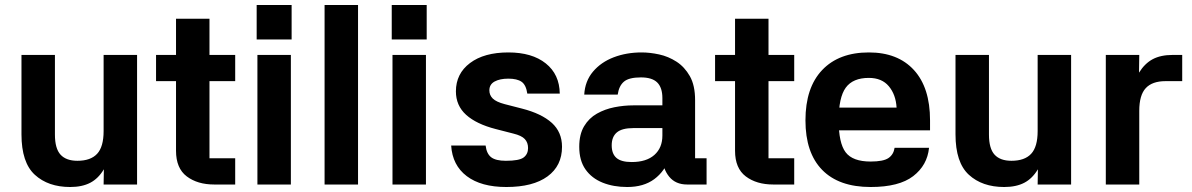

<svg xmlns="http://www.w3.org/2000/svg" viewBox="-20 -739 4775 769"><path d="M395 -519H529V0H395L396 -61Q374 -24 341.5 -7Q309 10 261 10Q173 10 119.5 -39Q66 -88 66 -201V-519H200V-200Q200 -144 222.5 -119.5Q245 -95 290 -95Q343 -95 369 -123Q395 -151 395 -214Z M922 -414H819V-105H922V0H838Q771 0 728 -32.5Q685 -65 685 -135V-414H605V-519H685V-664H819V-519H922Z M1145 -519V0H1011V-519ZM1008 -719H1148V-581H1008Z M1414 0H1280V-719H1414Z M1686 -519V0H1552V-519ZM1549 -719H1689V-581H1549Z M2092 -364Q2087 -399 2069 -411.5Q2051 -424 2016 -424Q1982 -424 1961 -412.5Q1940 -401 1940 -377Q1940 -358 1953.5 -344.5Q1967 -331 2001 -322L2071 -304Q2149 -284 2190 -247Q2231 -210 2231 -151Q2231 -75 2173 -32.5Q2115 10 2008 10Q1907 10 1849.5 -33.5Q1792 -77 1787 -156H1925Q1929 -123 1947.5 -109Q1966 -95 2006 -95Q2060 -95 2077.5 -108.5Q2095 -122 2095 -146Q2095 -168 2082 -182Q2069 -196 2036 -204L1966 -222Q1888 -242 1847 -279Q1806 -316 1806 -373Q1806 -444 1862.5 -486.5Q1919 -529 2016 -529Q2111 -529 2166 -485Q2221 -441 2222 -364Z M2810 0H2732Q2686 0 2660.5 -31Q2635 -62 2633 -108H2662Q2643 -53 2600.5 -21.5Q2558 10 2492 10Q2437 10 2393.5 -7.5Q2350 -25 2325 -60.5Q2300 -96 2300 -151Q2300 -201 2319.5 -233.5Q2339 -266 2371 -284Q2403 -302 2441 -309.5Q2479 -317 2516 -317H2633V-346Q2633 -388 2612.5 -408.5Q2592 -429 2547 -429Q2499 -429 2479 -412Q2459 -395 2454 -360H2320Q2323 -414 2355 -452Q2387 -490 2438 -509.5Q2489 -529 2550 -529Q2583 -529 2620 -521Q2657 -513 2689.5 -492Q2722 -471 2743 -434Q2764 -397 2764 -338V-105H2810ZM2430 -157Q2430 -123 2449 -106.5Q2468 -90 2510 -90Q2569 -90 2601 -118.5Q2633 -147 2633 -196V-226H2517Q2471 -226 2450.5 -208.5Q2430 -191 2430 -157Z M3161 -414H3058V-105H3161V0H3077Q3010 0 2967 -32.5Q2924 -65 2924 -135V-414H2844V-519H2924V-664H3058V-519H3161Z M3283 -308H3571Q3568 -360 3540 -393.5Q3512 -427 3460 -427Q3396 -427 3367.5 -388Q3339 -349 3339 -257Q3339 -166 3367 -129Q3395 -92 3467 -92Q3518 -92 3538.5 -106Q3559 -120 3563 -147H3701Q3694 -77 3637.5 -33.5Q3581 10 3467 10Q3340 10 3273 -58.5Q3206 -127 3206 -257Q3206 -388 3273 -458.5Q3340 -529 3460 -529Q3576 -529 3640.5 -458.5Q3705 -388 3705 -257V-217H3282Z M4136 -519H4270V0H4136L4137 -61Q4115 -24 4082.5 -7Q4050 10 4002 10Q3914 10 3860.5 -39Q3807 -88 3807 -201V-519H3941V-200Q3941 -144 3963.5 -119.5Q3986 -95 4031 -95Q4084 -95 4110 -123Q4136 -151 4136 -214Z M4543 0H4409V-519H4543L4542 -448Q4565 -485 4597 -502Q4629 -519 4677 -519H4715V-414H4648Q4595 -414 4569 -386Q4543 -358 4543 -295Z"/></svg>

Font: 42dot Sans ExtraBold
Style: Regular
Weight: 800
Designer: 42dot
Version: Version 1.000